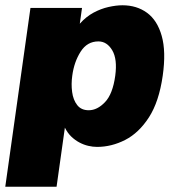

<svg xmlns="http://www.w3.org/2000/svg" viewBox="-29 -547 667 728"><path d="M-9 161 86.5 -517H282L273.5 -457Q297 -483.5 325.2 -498.8Q353.5 -514 382.5 -520.5Q411.5 -527 435.5 -527Q489.5 -527 528.5 -498.5Q567.5 -470 584.2 -410.8Q601 -351.5 588 -260Q574 -161.5 535.8 -102.2Q497.5 -43 445.8 -16.5Q394 10 339 10Q323 10 305.8 6Q288.5 2 272 -6.8Q255.5 -15.5 241.2 -29.2Q227 -43 217 -63L185.5 161ZM307.5 -129Q340 -129 369.2 -159.8Q398.5 -190.5 408 -260Q416.5 -323 396.5 -356.5Q376.5 -390 344 -390Q301.5 -390 276.8 -351.2Q252 -312.5 245 -260Q240.5 -228.5 244.5 -198.2Q248.5 -168 263.8 -148.5Q279 -129 307.5 -129Z"/></svg>

Font: Public Sans Thin Black
Style: Italic
Weight: 900
Italic angle: -8°
Version: Version 2.001